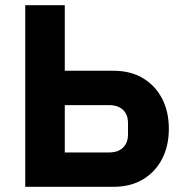

<svg xmlns="http://www.w3.org/2000/svg" viewBox="-20 -718 702 738"><path d="M77 0V-698H229V-446H417Q482 -446 529.5 -417.5Q577 -389 603 -339Q629 -289 629 -223Q629 -157 603 -107Q577 -57 529.5 -28.5Q482 0 417 0ZM229 -132H399Q422 -132 438 -140Q454 -148 463 -163.5Q472 -179 472 -201V-245Q472 -268 463 -283Q454 -298 438 -306Q422 -314 399 -314H229Z"/></svg>

Font: IBM Plex Sans
Style: Bold
Weight: 700
Designer: Mike Abbink, Paul van der Laan, Pieter van Rosmalen
Foundry: Bold Monday
Version: Version 3.201